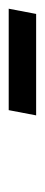

<svg xmlns="http://www.w3.org/2000/svg" viewBox="149 -828 103 441"><g transform="rotate(-90 200.5 -607.5)"><path d="M156 -576 168 -639H401L389 -576Z"/></g></svg>

Font: Source Serif 4 48pt SemiBold
Style: Italic
Weight: 600
Italic angle: -12°
Designer: Frank Grießhammer
Foundry: Adobe Systems Incorporated
Version: Version 4.004;hotconv 1.0.116;makeotfexe 2.5.65601